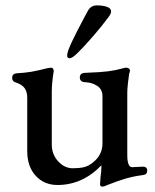

<svg xmlns="http://www.w3.org/2000/svg" viewBox="-20 -672 575 712"><path d="M351 11 353 -18Q356 -36 356 -51V-59Q286 14 193 14Q144 14 112.5 -20Q81 -54 81 -112V-310Q81 -332 71 -345.5Q61 -359 39 -366Q25 -370 25 -383Q25 -398 40 -400Q74 -402 97 -406Q120 -410 155 -419Q165 -421 168 -421Q180 -421 179 -407Q172 -364 172 -330V-136Q172 -100 195 -74.5Q218 -49 248 -48Q274 -48 291 -52Q308 -56 324 -69Q360 -97 360 -140V-315Q360 -341 340.5 -353.5Q321 -366 298 -367Q276 -367 276 -385Q276 -402 298 -402Q353 -404 380.5 -407.5Q408 -411 437 -419Q443 -421 448 -421Q454 -421 458 -418Q462 -415 462 -410Q462 -407 461 -404.5Q460 -402 459 -399Q457 -387 454.5 -364Q452 -341 452 -329V-98Q452 -52 470 -52L510 -54Q526 -54 526 -39Q526 -25 511 -23Q473 -18 443.5 -9Q414 0 381 13Q367 20 359 20Q351 20 351 11ZM229 -466Q229 -473 233 -485Q242 -510 266.5 -557.5Q291 -605 306 -632Q317 -652 339 -652Q362 -652 377 -646.5Q392 -641 392 -630Q392 -623 387.5 -616Q383 -609 382 -608Q360 -578 325.5 -538Q291 -498 267 -475Q248 -456 238 -456Q229 -456 229 -466Z"/></svg>

Font: EB Garamond Medium
Style: Regular
Weight: 500
Designer: Georg Duffner and Octavio Pardo
Foundry: Georg Duffner
Version: Version 1.000